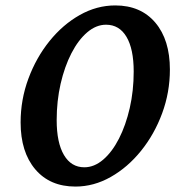

<svg xmlns="http://www.w3.org/2000/svg" viewBox="-20 -675 670 707"><path d="M257.7 12Q163.7 12 109.8 -51.6Q55.9 -115.3 55.9 -224.1Q55.9 -308.2 84.6 -385.5Q113.2 -462.8 162.2 -523.6Q211.3 -584.5 273.7 -619.7Q336.2 -655 404.4 -655Q498.3 -655 552 -591.6Q605.6 -528.2 605.6 -418.9Q605.6 -334.9 577 -257.6Q548.4 -180.3 499.3 -119.5Q450.2 -58.6 387.7 -23.3Q325.3 12 257.7 12ZM290.6 -59Q327 -59 359.9 -87.1Q392.8 -115.2 418 -164.4Q443.2 -213.7 457.8 -277.3Q472.3 -341 472.3 -411.6Q472.3 -494.5 445.8 -539.3Q419.3 -584 370.4 -584Q334.1 -584 301.1 -555.9Q268.2 -527.8 243 -478.9Q217.8 -429.9 203.2 -366.5Q188.7 -303.1 188.7 -232.9Q188.7 -149.5 215.5 -104.2Q242.2 -59 290.6 -59Z"/></svg>

Font: Petrona
Style: Italic
Weight: 400
Italic angle: -9°
Designer: Ringo R. Seeber
Foundry: Ringo R. Seeber
Version: Version 2.001; ttfautohint (v1.8.3)